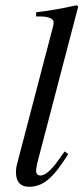

<svg xmlns="http://www.w3.org/2000/svg" viewBox="-20 -703 319 734"><path d="M279 -678 273 -683C214 -670 177 -663 118 -656V-640H136C168 -640 185 -630 185 -618C185 -615 185 -609 182 -599L45 -75C42 -65 41 -53 41 -45C41 -8 58 11 90 11C144 11 181 -19 241 -114L227 -124L202 -89C173 -48 150 -32 135 -32C125 -32 118 -38 118 -50C118 -58 121 -75 126 -93Z"/></svg>

Font: XITS
Style: Italic
Weight: 400
Italic angle: -16.33°
Designer: MicroPress Inc., with final additions and corrections provided by Coen Hoffman, Elsevier (retired)
Version: Version 1.107